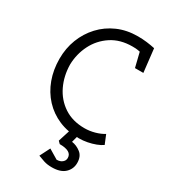

<svg xmlns="http://www.w3.org/2000/svg" viewBox="-221 -795 998 1132"><g transform="rotate(30 278.0 -229.5)"><path d="M373 4Q297 4 236 -22Q175 -48 131 -95.5Q87 -143 63.5 -207Q40 -271 40 -346Q40 -417 64 -479Q88 -541 132.5 -589Q177 -637 238.5 -664Q300 -691 375 -691Q407 -691 435.5 -687.5Q464 -684 492 -678L510 -520H453L429 -618Q422 -619 412 -621Q402 -623 377 -623Q294 -623 235 -584Q176 -545 144.5 -482.5Q113 -420 111 -348Q112 -270 143 -205.5Q174 -141 232 -102.5Q290 -64 372 -64Q406 -64 440.5 -73.5Q475 -83 500 -99L525 -38Q508 -26 483 -16.5Q458 -7 429.5 -1.5Q401 4 373 4ZM320 232Q289 232 266 224.5Q243 217 223 209L258 140L323 179Q338 179 349.5 174Q361 169 368 159.5Q375 150 375 137Q375 90 293 90L278 75L305 -10H363L349 42Q381 46 409.5 68Q438 90 438 135Q438 176 408.5 204Q379 232 320 232Z"/></g></svg>

Font: Kreon Light
Style: Regular
Weight: 300
Designer: Julia Petretta
Foundry: Julia Petretta and Eli Heuer
Version: Version 2.002